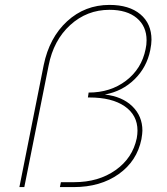

<svg xmlns="http://www.w3.org/2000/svg" viewBox="-20 -762 681 782"><path d="M597 -600Q597 -583 592 -558Q578 -488 528 -439Q478 -390 407 -377Q478 -369 519 -329Q560 -289 560 -230Q560 -219 556 -195Q538 -106 463.5 -53Q389 0 280 0H224L228 -20H282Q381 -20 450.5 -69Q520 -118 537 -199Q540 -216 540 -230Q540 -293 488 -329Q436 -365 344 -365H338L341 -385Q430 -385 493.5 -433.5Q557 -482 573 -562Q577 -579 577 -598Q577 -655 537 -688.5Q497 -722 426 -722Q334 -722 266 -660Q198 -598 178 -495L79 0H59L158 -497Q181 -609 253.5 -675.5Q326 -742 426 -742Q506 -742 551.5 -704Q597 -666 597 -600Z"/></svg>

Font: TypoPRO Montserrat Alternates
Style: Italic
Weight: 250
Italic angle: -11.3°
Designer: Julieta Ulanovsky
Foundry: Julieta Ulanovsky
Version: Version 6.001